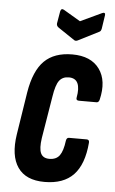

<svg xmlns="http://www.w3.org/2000/svg" viewBox="-50 -704 447 746"><g transform="rotate(5 173.0 -331.5)"><path d="M152 6Q79 6 47.5 -39.5Q16 -85 29 -169L55 -335Q69 -420 108 -458.5Q147 -497 217 -497Q290 -497 323 -451.5Q356 -406 338 -331Q335 -320 327 -320H258Q246 -320 248 -331Q255 -368 246 -387.5Q237 -407 211 -407Q187 -407 174 -390Q161 -373 154 -327L127 -163Q121 -122 129.5 -103.5Q138 -85 163 -85Q190 -85 203 -103Q216 -121 221 -161Q223 -173 232 -173H301Q312 -173 311 -161Q304 -76 265 -35Q226 6 152 6ZM318 -667Q324 -670 327.5 -668Q331 -666 330 -660L322 -607Q321 -602 319 -598.5Q317 -595 312 -593L233 -553Q225 -549 219 -553L155 -596Q146 -602 147 -612L155 -659Q158 -673 169 -667L235 -628Z"/></g></svg>

Font: Sofia Sans Extra Condensed
Style: Bold Italic
Weight: 700
Italic angle: -9°
Designer: Botio Nikoltchev, Ani Petrova
Foundry: lettersoup
Version: Version 4.101